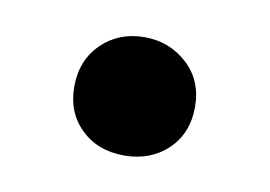

<svg xmlns="http://www.w3.org/2000/svg" viewBox="-34 -482 342 243"><g transform="rotate(10 136.5 -360.0)"><path d="M136 -284Q102 -284 80.5 -305Q59 -326 59 -359Q59 -393 81 -414.5Q103 -436 136 -436Q168 -436 191 -415Q214 -394 214 -360Q214 -326 192 -305Q170 -284 136 -284Z"/></g></svg>

Font: Onest SemiBold
Style: Regular
Weight: 600
Designer: Dmitri Voloshin, Andrey Kudryavtsev
Foundry: Dmitri Voloshin, Andrey Kudryavtsev
Version: Version 1.000;gftools[0.9.33]